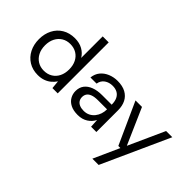

<svg xmlns="http://www.w3.org/2000/svg" viewBox="-111 -1202 1904 1904"><g transform="rotate(45 841.0 -250.0)"><path d="M285 12Q212 12 157 -22Q102 -56 72 -115Q42 -174 42 -249Q42 -323 72 -382Q102 -441 158 -474.5Q214 -508 289 -508Q352 -508 398.5 -482Q445 -456 470 -413V-715H554V0H480L472 -85H471Q453 -58 427 -36Q401 -14 365.5 -1Q330 12 285 12ZM297 -61Q348 -61 386.5 -84.5Q425 -108 446 -150Q467 -192 467 -248Q467 -304 446 -346Q425 -388 386.5 -411.5Q348 -435 297 -435Q247 -435 209 -411.5Q171 -388 149.5 -346Q128 -304 128 -248Q128 -192 149.5 -150Q171 -108 209 -84.5Q247 -61 297 -61Z M845 12Q783 12 742.5 -9Q702 -30 682 -65Q662 -100 662 -141Q662 -192 688.5 -227Q715 -262 763.5 -280.5Q812 -299 878 -299H1012Q1012 -346 997 -377Q982 -408 954 -423.5Q926 -439 887 -439Q838 -439 802 -414Q766 -389 758 -341H672Q678 -395 708.5 -432Q739 -469 786.5 -488.5Q834 -508 887 -508Q957 -508 1003.5 -482.5Q1050 -457 1073 -411.5Q1096 -366 1096 -305V0H1022L1017 -88H1016Q1005 -66 988.5 -48Q972 -30 951 -16.5Q930 -3 903.5 4.5Q877 12 845 12ZM858 -59Q895 -59 923.5 -73.5Q952 -88 972 -113Q992 -138 1002 -169Q1012 -200 1012 -233V-234H885Q836 -234 806 -222.5Q776 -211 763 -191Q750 -171 750 -145Q750 -119 762.5 -99.5Q775 -80 799.5 -69.5Q824 -59 858 -59Z M1255 215 1377 -56H1348L1149 -496H1240L1406 -118H1407L1578 -496H1665L1343 215Z"/></g></svg>

Font: DM Sans 28pt
Style: Regular
Weight: 400
Version: Version 4.004;gftools[0.9.30]